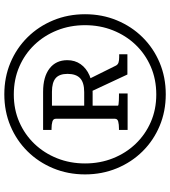

<svg xmlns="http://www.w3.org/2000/svg" viewBox="32 -810 806 911"><g transform="rotate(-90 435.5 -355.0)"><path d="M442 -17Q514 -17 574 -43Q634 -69 678 -115Q722 -161 746.5 -222.5Q771 -284 771 -355Q771 -426 746.5 -487.5Q722 -549 678 -595Q634 -641 574 -667Q514 -693 442 -693Q371 -693 311.5 -667Q252 -641 208 -595Q164 -549 139.5 -487.5Q115 -426 115 -355Q115 -284 139.5 -222.5Q164 -161 208 -115Q252 -69 311.5 -43Q371 -17 442 -17ZM443 28Q362 28 293 -1Q224 -30 172.5 -82Q121 -134 92 -204Q63 -274 63 -355Q63 -436 92 -506Q121 -576 172.5 -628Q224 -680 293 -709Q362 -738 443 -738Q524 -738 593 -709Q662 -680 713.5 -628Q765 -576 794 -506Q823 -436 823 -355Q823 -274 794 -204Q765 -134 713.5 -82Q662 -30 593 -1Q524 28 443 28ZM274 -153V-194H280Q300 -194 313.5 -197.5Q327 -201 327 -213V-494Q327 -506 313.5 -510Q300 -514 280 -514H274V-554H455Q526 -554 565.5 -523.5Q605 -493 605 -439Q605 -403 586 -376Q567 -349 533 -334Q499 -319 452 -319H389V-199Q389 -197 396 -196Q403 -195 414 -194.5Q425 -194 436 -194H447V-153ZM455 -512H389V-359H453Q499 -359 519.5 -378.5Q540 -398 540 -438Q540 -477 519.5 -494.5Q499 -512 455 -512ZM451 -338 510 -348 579 -209Q584 -199 594.5 -196Q605 -193 619 -193H633V-154H537Z"/></g></svg>

Font: Roboto Serif Light
Style: Italic
Weight: 300
Italic angle: -10°
Version: Version 1.007